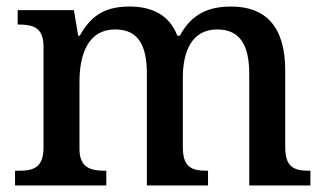

<svg xmlns="http://www.w3.org/2000/svg" viewBox="-20 -567 996 587"><path d="M26 0H305V-45H302C258 -45 223 -53 223 -112V-317C223 -402 250 -477 332 -477C404 -477 429 -427 429 -341V0H616V-45H613C568 -45 539 -54 539 -117V-330C539 -409 566 -477 644 -477C715 -477 742 -427 742 -341V0H929V-45H926C881 -45 852 -54 852 -117V-352C852 -488 790 -547 687 -547C621 -547 567 -527 530 -458H522C498 -522 443 -547 377 -547C310 -547 262 -527 224 -458H219L206 -536H34V-492H37C81 -492 113 -483 113 -425V-116C113 -54 82 -45 37 -45H26Z"/></svg>

Font: Noto Serif Ethiopic Medium
Style: Regular
Weight: 500
Designer: Monotype Design Team
Foundry: Monotype Imaging Inc.
Version: Version 2.102